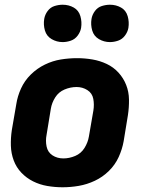

<svg xmlns="http://www.w3.org/2000/svg" viewBox="-20 -784 616 812"><path d="M245 8Q279 8 313.5 2Q348 -4 381 -19.5Q414 -35 440.5 -61Q467 -87 482 -120Q497 -153 503 -187L521 -297Q526 -330 525.5 -363Q525 -396 513.5 -425Q502 -454 481 -477Q460 -500 431.5 -513.5Q403 -527 371 -532.5Q339 -538 306 -538Q272 -538 237.5 -532.5Q203 -527 170 -511Q137 -495 110.5 -469Q84 -443 69 -410Q54 -377 49 -344L30 -234Q25 -200 26 -167.5Q27 -135 38 -105.5Q49 -76 70.5 -53.5Q92 -31 120 -17Q148 -3 180 2.5Q212 8 245 8ZM248 -114Q222 -114 202 -127Q182 -140 177 -164.5Q172 -189 177 -214L195 -324Q199 -349 213.5 -372Q228 -395 253 -405.5Q278 -416 304 -416Q329 -416 349.5 -403Q370 -390 374.5 -366Q379 -342 375 -317L356 -207Q352 -182 337.5 -158.5Q323 -135 298 -124.5Q273 -114 248 -114ZM445 -606Q462 -606 479.5 -612Q497 -618 508.5 -633.5Q520 -649 523 -666Q527 -691 520 -715.5Q513 -740 492 -752Q471 -764 445 -764Q428 -764 410.5 -758.5Q393 -753 381.5 -737.5Q370 -722 367 -704Q363 -679 370 -655Q377 -631 398.5 -618.5Q420 -606 445 -606ZM245 -606Q262 -606 279.5 -612Q297 -618 308.5 -633.5Q320 -649 323 -666Q327 -691 320 -715.5Q313 -740 292 -752Q271 -764 245 -764Q228 -764 210.5 -758.5Q193 -753 181.5 -737.5Q170 -722 167 -704Q163 -679 170 -655Q177 -631 198.5 -618.5Q220 -606 245 -606Z"/></svg>

Font: Iosevka Sparkle Heavy Oblique
Style: Regular
Weight: 900
Italic angle: -9°
Designer: Belleve Invis
Foundry: Belleve Invis
Version: Version 4.5.0; ttfautohint (v1.8.3)